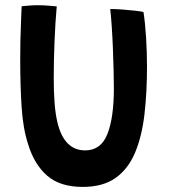

<svg xmlns="http://www.w3.org/2000/svg" viewBox="-20 -699 646 736"><path d="M297 17.5Q210 17.5 160.5 -25.8Q111 -69 87.5 -147Q68 -207 62.8 -289.5Q57.5 -372 57.5 -474Q57.5 -505 58.2 -542.2Q59 -579.5 60.5 -614.8Q62 -650 63 -675Q78 -676.5 93.8 -677.8Q109.5 -679 124 -679Q144 -679 163.2 -677.5Q182.5 -676 197.5 -674.5Q192 -614.5 189 -539.8Q186 -465 186 -400.5Q186 -346.5 189.2 -304.2Q192.5 -262 200 -230.5Q225.5 -122.5 306.5 -122.5Q367 -122.5 391.8 -185.5Q416.5 -248.5 416.5 -359.5Q416.5 -386.5 415.5 -427.5Q414.5 -468.5 412.8 -513.8Q411 -559 408.2 -599.2Q405.5 -639.5 402.5 -664.5Q422.5 -664.5 449.8 -662.5Q477 -660.5 500 -657.8Q523 -655 530 -653Q536.5 -611 540 -554.8Q543.5 -498.5 543.5 -444Q543.5 -345 533.8 -261Q524 -177 498 -114.5Q472 -52 423.5 -17.2Q375 17.5 297 17.5Z"/></svg>

Font: Grandstander Medium
Style: Regular
Weight: 500
Designer: Tyler Finck
Foundry: Etcetera Type Co
Version: Version 1.200; ttfautohint (v1.8.3)